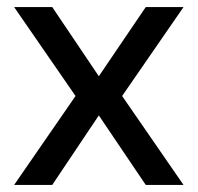

<svg xmlns="http://www.w3.org/2000/svg" viewBox="-20 -524 560 544"><path d="M20 0 194 -252 20 -504H128L260 -308L393 -504H500L326 -252L500 0H393L260 -197L128 0Z"/></svg>

Font: DM Sans Medium
Style: Regular
Weight: 500
Designer: Colophon Foundry, Jonny Pinhorn
Foundry: Colophon Foundry
Version: Version 4.004; ttfautohint (v1.8.4.7-5d5b)